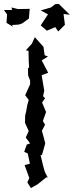

<svg xmlns="http://www.w3.org/2000/svg" viewBox="-42 -923 375 976"><path d="M217 -885 165 -870 202 -850 165 -794 196 -767 239 -785 254 -763 288 -797 281 -852 313 -848 257 -903 239 -902ZM-22 -872 -6 -850 -9 -807 24 -787 19 -796 53 -798 71 -804 105 -829 109 -878 49 -877 17 -885 19 -872ZM81 -151 99 -143 110 -91 83 -84 107 -18 97 4 115 33 149 14 194 -22 201 -20 186 -49 177 -81 164 -136 171 -134 188 -194 180 -226 171 -258 187 -289 176 -308 191 -350 192 -354 172 -402 187 -424 177 -434 183 -462 173 -521 170 -541 203 -553 170 -616 202 -636 185 -642 179 -685 135 -734 120 -701 89 -667 103 -665 104 -614 106 -580 100 -576 101 -539 111 -514V-494L86 -439L104 -415L97 -390L91 -357L86 -337L85 -299L104 -257L89 -224L111 -194L94 -188Z"/></svg>

Font: チョークS
Style: Regular
Weight: 400
Designer: [Stick] Fontworks Inc.
Foundry: [Stick] Fontworks Inc.
Version: Version 1.200;FEAKit 1.0